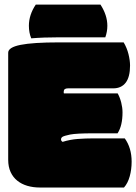

<svg xmlns="http://www.w3.org/2000/svg" viewBox="-20 -814 592 834"><path d="M105.5 -702.1Q105.5 -749.5 135.3 -793.9H416.5Q446.3 -748 446.3 -702.1Q446.3 -676.8 437.5 -651.9H235.4Q168.5 -651.9 115.7 -647.5Q105.5 -671.9 105.5 -702.1ZM517.1 -629.9Q531.2 -606.4 538.1 -578.9Q544.9 -551.3 544.9 -529.3Q544.9 -479.5 525.9 -454.8Q506.8 -430.2 471.7 -430.2H274.9Q256.8 -430.2 256.8 -416V-412.1Q256.8 -409.2 257.8 -408.2H491.2Q501 -390.6 506.6 -368.4Q512.2 -346.2 512.2 -325.7Q512.2 -268.1 490.7 -234.9H384.8Q312 -234.9 284.2 -229.5Q258.8 -224.1 251.5 -219.7Q245.1 -215.3 245.1 -208.5Q245.1 -201.7 252 -197.8Q284.7 -208 317.9 -210.4Q351.1 -212.9 384.8 -212.9H522Q551.8 -171.4 551.8 -111.8Q551.8 -78.1 543.5 -48.1Q535.2 -18.1 518.6 0.5H152.8Q124 0.5 98.9 -6.8Q73.7 -14.2 55.2 -29.1Q36.6 -43.9 26.1 -66.7Q15.6 -89.4 15.6 -120.6V-585Q15.6 -608.4 69.3 -619.1Q123 -629.9 235.4 -629.9Z"/></svg>

Font: Modak sl
Style: Regular
Weight: 400
Designer: Sarang Kulkarni, Maithili Shingre, Noopur Datye
Foundry: Ek Type
Version: Version 1.036;PS Version 1.000;hotconv 1.0.79;makeotf.lib2.5